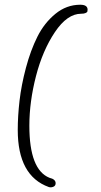

<svg xmlns="http://www.w3.org/2000/svg" viewBox="-20 -753 425 811"><path d="M186 37Q55 -10 55 -204Q55 -262 62.5 -327.5Q70 -393 89.5 -466.5Q109 -540 138 -598Q167 -656 214 -694.5Q261 -733 319 -733Q350 -733 350 -712Q350 -707 349 -704Q348 -701 341.5 -698Q335 -695 323 -695Q264 -695 212 -617.5Q160 -540 132 -431.5Q104 -323 104 -222Q104 -36 189 -2Q215 4 215 21Q215 32 205 36Q195 40 186 37Z"/></svg>

Font: Bonbon
Style: Regular
Weight: 400
Designer: Ksenia Erulevich
Foundry: Cyreal (www.cyreal.org)
Version: Version 1.001